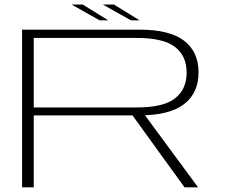

<svg xmlns="http://www.w3.org/2000/svg" viewBox="-20 -802 966 822"><path d="M74.5 0H124.5V-308H576Q705 -308 767.5 -355.8Q830 -403.5 830 -492Q830 -580.5 768 -627.8Q706 -675 579 -675H74.5ZM770 0H828L587 -327H533.5ZM124.5 -342V-639.5H566.5Q679 -639.5 729 -601.2Q779 -563 779 -491Q779 -420 729.5 -381Q680 -342 566.5 -342ZM540.5 -715H577.5L468 -782.5H420.5ZM406.5 -715H443.5L334 -782.5H286.5Z"/></svg>

Font: Anybody ExtraExpanded ExtraLight
Style: Regular
Weight: 250
Width: 8
Version: Version 1.113;gftools[0.9.25]